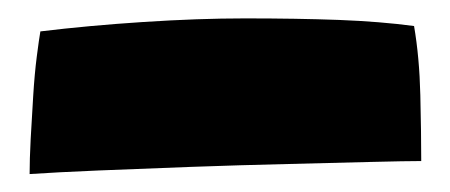

<svg xmlns="http://www.w3.org/2000/svg" viewBox="-20 -444 502 214"><path d="M441.5 -415Q447.5 -380 448.5 -337.8Q449.5 -295.5 449.5 -264.5Q433 -264.5 393 -263.5Q353 -262.5 300.8 -261.2Q248.5 -260 193 -258Q137.5 -256 90 -254Q42.5 -252 13 -250Q13 -266 14.2 -289.2Q15.5 -312.5 17 -337Q18.5 -361.5 21 -381Q23.5 -400.5 25 -409Q78.5 -415.5 139.8 -419.5Q201 -423.5 253 -423.5Q311 -423.5 357.5 -421.8Q404 -420 441.5 -415Z"/></svg>

Font: Grandstander Thin ExtraBold
Style: Regular
Weight: 800
Version: Version 1.200